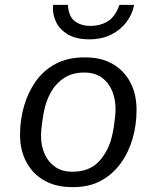

<svg xmlns="http://www.w3.org/2000/svg" viewBox="-20 -756 640 786"><path d="M275 10Q209 10 161.5 -17Q114 -44 88 -92.5Q62 -141 62 -205Q62 -264 78 -320.5Q94 -377 126 -422.5Q158 -468 207.5 -494.5Q257 -521 324 -521H331Q395 -521 441.5 -494Q488 -467 513.5 -419Q539 -371 539 -306Q539 -244 522.5 -187.5Q506 -131 473.5 -86.5Q441 -42 393 -16Q345 10 281 10ZM276 -53Q345 -53 384 -94Q423 -135 438 -197Q443 -217 446 -237.5Q449 -258 451 -276.5Q453 -295 453 -310Q453 -350 439 -384Q425 -418 396.5 -438.5Q368 -459 325 -459Q276 -459 242 -436.5Q208 -414 187.5 -377Q167 -340 159 -295Q154 -267 151 -243Q148 -219 148 -200Q148 -159 162.5 -126Q177 -93 205.5 -73Q234 -53 276 -53ZM345 -595Q293 -595 259 -614.5Q225 -634 209.5 -666Q194 -698 197 -736H258Q261 -688 286.5 -669Q312 -650 350 -650Q391 -650 421.5 -669Q452 -688 469 -736H529Q522 -698 498 -666Q474 -634 435.5 -614.5Q397 -595 345 -595Z"/></svg>

Font: Chivo Mono Medium Light
Style: Italic
Weight: 300
Italic angle: -8.05°
Monospace: yes
Version: Version 1.008